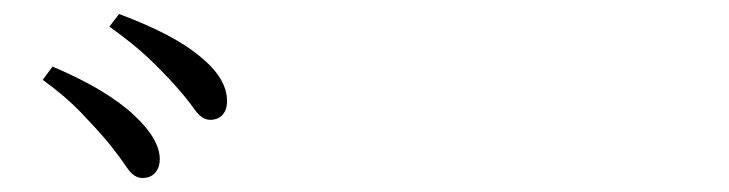

<svg xmlns="http://www.w3.org/2000/svg" viewBox="-20 -862 1040 274"><path d="M183 -608Q171 -608 161 -623Q151 -638 135 -658Q119 -677 96 -701Q73 -725 41 -748L55 -767Q95 -750 124 -732.5Q153 -715 172 -697Q208 -663 208 -635Q208 -623 201.5 -615.5Q195 -608 183 -608ZM280 -691Q268 -691 257.5 -706Q247 -721 230 -740Q213 -759 192 -779Q171 -799 136 -824L150 -842Q190 -827 218.5 -812Q247 -797 266 -781Q304 -750 304 -718Q304 -705 297.5 -698Q291 -691 280 -691Z"/></svg>

Font: Noto Serif SC ExtraLight
Style: Regular
Weight: 400
Version: Version 2.002-H1;hotconv 1.1.0;makeotfexe 2.6.0